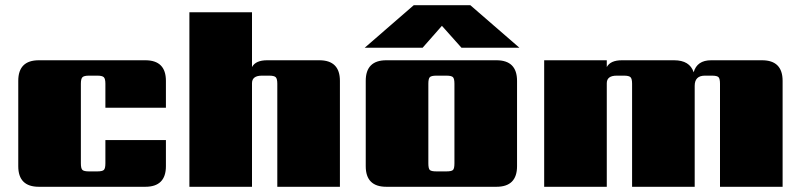

<svg xmlns="http://www.w3.org/2000/svg" viewBox="-20 -716 3070 736"><path d="M616 -303H384V-395Q384 -414 378 -420Q372 -426 353 -426H321Q302 -426 296 -420Q290 -414 290 -395V-90Q290 -70 296 -64.5Q302 -59 321 -59H353Q372 -59 378 -64.5Q384 -70 384 -90V-179H616V-79Q616 0 537 0H129Q50 0 50 -79V-406Q50 -485 129 -485H537Q616 -485 616 -406Z M1004 -485H1204Q1283 -485 1283 -406V0H1043V-395Q1043 -414 1037 -420Q1031 -426 1012 -426H984Q946 -426 946 -397V0H706V-669H946V-459Q960 -485 1004 -485Z M1674 -617 1600 -533H1378L1566 -696H1783L1971 -533H1749ZM1722 -90V-395Q1722 -414 1716.5 -420Q1711 -426 1691 -426H1653Q1633 -426 1627.5 -420Q1622 -414 1622 -395V-90Q1622 -70 1627.5 -64.5Q1633 -59 1653 -59H1691Q1711 -59 1716.5 -64.5Q1722 -70 1722 -90ZM1461 -485H1883Q1962 -485 1962 -406V-79Q1962 0 1883 0H1461Q1382 0 1382 -79V-406Q1382 -485 1461 -485Z M2706 -485H2901Q2980 -485 2980 -406V0H2740V-395Q2740 -414 2734.5 -420Q2729 -426 2709 -426H2682Q2643 -426 2643 -387V0H2403V-395Q2403 -414 2397 -420Q2391 -426 2372 -426H2344Q2306 -426 2306 -397V0H2066V-485H2306V-459Q2320 -485 2364 -485H2564Q2624 -485 2639 -439Q2652 -485 2706 -485Z"/></svg>

Font: Sarpanch Black
Style: Regular
Weight: 900
Designer: Manushi Parikh (Devanagari and Latin), Jyotish Sonowal (Devanagari)
Foundry: Indian Type Foundry
Version: Version 2.004;PS 1.0;hotconv 1.0.78;makeotf.lib2.5.61930; tt